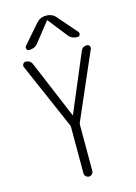

<svg xmlns="http://www.w3.org/2000/svg" viewBox="-140 -1028 779 1101"><g transform="rotate(-15 250.0 -477.5)"><path d="M218.8 -311.5 47.9 -704.1Q44.9 -712.9 50.3 -721.7Q55.7 -730.5 65.4 -730.5Q93.8 -730.5 104.5 -704.1L247.1 -364.3Q247.1 -363.3 248 -363.3Q249 -363.3 249 -364.3L392.6 -705.1Q402.3 -730.5 429.7 -730.5Q439.5 -730.5 444.8 -722.2Q450.2 -713.9 446.3 -705.1L275.4 -311.5Q273.4 -305.7 273.4 -302.7V-26.4Q273.4 -16.6 265.6 -8.3Q257.8 0 247.6 0Q237.3 0 229 -7.8Q220.7 -15.6 220.7 -26.4V-302.7Q220.7 -305.7 218.8 -311.5ZM249 -955.1Q285.2 -955.1 306.6 -927.7L403.3 -816.4Q409.2 -808.6 405.3 -799.3Q401.4 -790 390.6 -790Q355.5 -790 335.9 -816.4L249 -926.8Q248 -927.7 247.1 -927.7L245.1 -926.8L158.2 -816.4Q139.6 -790 102.5 -790Q93.8 -790 89.4 -798.8Q85 -807.6 90.8 -816.4L187.5 -927.7Q210.9 -955.1 245.1 -955.1Z"/></g></svg>

Font: Rounded-L Mgen+ 1mn light
Style: Regular
Weight: 200
Designer: [Source Han Sans]
Ryoko NISHIZUKA  (kana & ideographs); Paul D. Hunt (Latin, Greek & Cyrillic); Wenlong ZHANG  (bopomofo
Version: Version 1.059.20150602